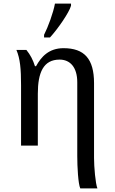

<svg xmlns="http://www.w3.org/2000/svg" viewBox="-20 -816 645 1076"><path d="M227 -606H260C302 -651 368 -746 378 -784V-796H288C279 -745 249 -664 227 -621ZM430 240H526C515 214 507 119 507 70V-350C507 -487 452 -546 336 -546C254 -546 211 -498 182 -445H176C165 -480 150 -509 128 -536H72C93 -487 98 -429 98 -339V0H192V-291C192 -409 223 -482 314 -482C373 -482 413 -439 413 -355V58C413 119 418 215 430 240Z"/></svg>

Font: Noto Serif Thai
Style: Regular
Weight: 400
Designer: Monotype Design Team
Foundry: Monotype Imaging Inc.
Version: Version 1.901